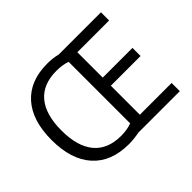

<svg xmlns="http://www.w3.org/2000/svg" viewBox="-153 -972 1229 1229"><g transform="rotate(-45 461.5 -357.5)"><path d="M862.8 0H487.8Q438 9.8 393.1 9.8Q233.4 9.8 147.2 -86.2Q61 -182.1 61 -358.9Q61 -534.7 146 -629.9Q231 -725.1 387.2 -725.1Q437 -725.1 481 -713.9H862.8V-640.1H575.2V-410.2H844.2V-336.9H575.2V-74.2H862.8ZM396 -650.9Q274.4 -650.9 211.7 -576.4Q148.9 -502 148.9 -357.9Q148.9 -212.9 211.7 -137.9Q274.4 -63 395 -63Q449.7 -63 492.2 -79.1V-636.2Q449.7 -650.9 396 -650.9Z"/></g></svg>

Font: Open Sans Y to K
Style: Regular
Weight: 400
Version: Version 1.10